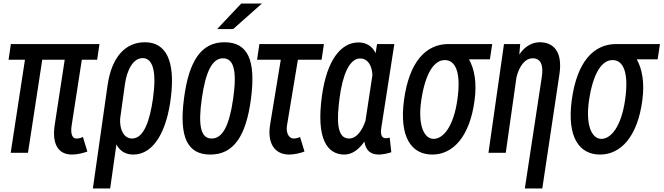

<svg xmlns="http://www.w3.org/2000/svg" viewBox="-20 -827 3722 1077"><path d="M137 30 217 -492H343L287 -127C271 -22 304 40 384 40C414 40 449 31 470 23L445 -59C438 -55 426 -50 409 -50C381 -50 376 -84 382 -124L439 -492H525L538 -580H41L28 -492H120L40 30Z M793 -590C685 -590 606 -510 583 -346L501 230H598L633 -17C652 20 684 40 728 40C844 40 917 -95 939 -284C963 -485 912 -590 793 -590ZM681 -356C692 -433 726 -501 780 -501C839 -501 859 -423 838 -274C821 -154 788 -50 721 -50C676 -50 650 -98 654 -162Z M1333 -807 1198 -664H1288L1449 -807ZM1160 40C1288 40 1360 -59 1388 -274C1416 -491 1370 -590 1239 -590C1112 -590 1040 -491 1012 -274C984 -59 1030 40 1160 40ZM1167 -50C1107 -50 1090 -120 1112 -274C1134 -429 1172 -500 1231 -500C1292 -500 1310 -429 1288 -274C1266 -120 1228 -50 1167 -50Z M1435 -580 1422 -492H1555L1495 -127C1478 -22 1522 40 1602 40C1632 40 1667 31 1688 23L1663 -59C1656 -55 1644 -50 1627 -50C1599 -50 1583 -84 1590 -124L1651 -492H1784L1797 -580Z M2175 27 2166 -55C2160 -53 2147 -51 2139 -52C2111 -56 2116 -95 2121 -124L2192 -580H2095L2087 -529C2068 -568 2035 -589 1991 -589C1894 -589 1814 -493 1786 -290C1752 -47 1816 40 1912 40C1955 40 1994 11 2024 -33C2031 14 2056 40 2105 40C2126 40 2154 34 2175 27ZM1885 -279C1901 -399 1937 -499 2000 -499C2042 -499 2067 -461 2069 -405L2030 -149C2012 -96 1981 -50 1938 -50C1869 -50 1868 -150 1885 -279Z M2611 -494H2728L2741 -580H2496C2369 -580 2275 -481 2246 -264C2219 -59 2287 40 2405 40C2520 40 2615 -59 2642 -264C2656 -366 2640 -442 2611 -494ZM2475 -490C2536 -490 2568 -419 2545 -264C2524 -120 2468 -48 2412 -48C2361 -48 2322 -120 2343 -264C2366 -419 2416 -490 2475 -490Z M2817 30 2877 -393C2892 -456 2925 -500 2968 -500C3012 -500 3030 -464 3019 -394L2924 230H3022L3118 -410C3138 -543 3080 -590 3008 -590C2969 -590 2926 -571 2893 -521L2898 -580H2807L2720 30Z M3552 -494H3669L3682 -580H3437C3310 -580 3216 -481 3187 -264C3160 -59 3228 40 3346 40C3461 40 3556 -59 3583 -264C3597 -366 3581 -442 3552 -494ZM3416 -490C3477 -490 3509 -419 3486 -264C3465 -120 3409 -48 3353 -48C3302 -48 3263 -120 3284 -264C3307 -419 3357 -490 3416 -490Z"/></svg>

Font: Smiley Sans Oblique
Style: Regular
Weight: 400
Italic angle: -8°
Designer: oooooohmygosh, Nagisa Chen, Janine Sui, Heda Shi, Jian Li
Foundry: atelierAnchor
Version: Version 2.0.1